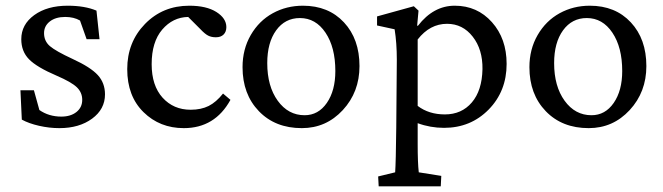

<svg xmlns="http://www.w3.org/2000/svg" viewBox="-20 -448 2359 683"><path d="M191.4 7.8Q155.3 7.8 118.9 -0.5Q82.5 -8.8 57.6 -22.5L52.7 -127H100.6L120.1 -56.6Q153.8 -33.2 198.2 -33.2Q231.4 -33.2 252 -49.6Q272.5 -65.9 272.5 -92.8Q272.5 -119.1 253.2 -137.7Q233.9 -156.2 181.6 -178.7Q110.8 -209 83.3 -237.1Q55.7 -265.1 55.7 -308.6Q55.7 -360.8 101.8 -394.3Q147.9 -427.7 220.7 -427.7Q281.7 -427.7 323.2 -410.2L334 -308.6H288.1L264.6 -375Q242.7 -387.7 211.9 -387.7Q177.7 -387.7 157.2 -371.6Q136.7 -355.5 136.7 -330.1Q136.7 -301.8 157.5 -283.9Q178.2 -266.1 238.3 -238.3Q302.2 -209 327.9 -180.9Q353.5 -152.8 353.5 -112.3Q353.5 -59.6 307.6 -25.9Q261.7 7.8 191.4 7.8Z M633.8 7.8Q548.3 7.8 490.5 -49.1Q432.6 -106 432.6 -202.1Q432.6 -297.9 495.8 -362.8Q559.1 -427.7 653.3 -427.7Q714.4 -427.7 749.8 -405.3Q785.2 -382.8 785.2 -351.6Q785.2 -335 775.4 -325.2Q765.6 -315.4 748 -315.4Q731.9 -315.4 720.5 -321.3Q709 -327.1 692.4 -344.7L649.4 -387.7Q594.7 -386.7 557.1 -342.8Q519.5 -298.8 519.5 -219.7Q519.5 -143.6 558.3 -100.6Q597.2 -57.6 658.2 -57.6Q695.3 -57.6 722.2 -71Q749 -84.5 773.4 -115.2L799.8 -92.8Q744.6 7.8 633.8 7.8Z M1053.7 7.8Q959 7.8 900.9 -52.5Q842.8 -112.8 842.8 -209Q842.8 -272.9 872.1 -323.5Q901.4 -374 950.2 -400.9Q999 -427.7 1057.6 -427.7Q1148.4 -427.7 1203.6 -368.4Q1258.8 -309.1 1258.8 -212.9Q1258.8 -120.6 1199.5 -56.4Q1140.1 7.8 1053.7 7.8ZM1063.5 -38.1Q1112.3 -38.1 1142.6 -81.8Q1172.9 -125.5 1172.9 -195.3Q1172.9 -279.8 1137.9 -331.8Q1103 -383.8 1046.9 -383.8Q994.1 -383.8 962.4 -340.1Q930.7 -296.4 930.7 -223.6Q930.7 -141.1 968 -89.6Q1005.4 -38.1 1063.5 -38.1Z M1327.1 214.8 1325.2 179.7 1385.7 165Q1388.2 130.9 1389.6 5.9L1391.6 -235.4Q1391.6 -294.9 1383.8 -343.8L1321.3 -357.4V-389.6L1452.1 -425.8L1468.8 -410.2L1463.9 -356.4H1466.8Q1522 -427.7 1597.7 -427.7Q1677.7 -427.7 1730 -369.1Q1782.2 -310.5 1782.2 -220.7Q1782.2 -123.5 1718.3 -58.3Q1654.3 6.8 1559.6 6.8Q1510.7 6.8 1465.8 -9.8V63.5Q1465.8 131.8 1469.7 165L1549.8 177.7L1547.9 214.8ZM1562.5 -41Q1622.1 -41 1658.4 -83.5Q1694.8 -126 1696.3 -202.1Q1697.3 -272 1661.6 -317.6Q1626 -363.3 1570.3 -363.3Q1509.3 -363.3 1465.8 -307.6V-71.3Q1505.4 -41 1562.5 -41Z M2074.2 7.8Q1979.5 7.8 1921.4 -52.5Q1863.3 -112.8 1863.3 -209Q1863.3 -272.9 1892.6 -323.5Q1921.9 -374 1970.7 -400.9Q2019.5 -427.7 2078.1 -427.7Q2168.9 -427.7 2224.1 -368.4Q2279.3 -309.1 2279.3 -212.9Q2279.3 -120.6 2220 -56.4Q2160.6 7.8 2074.2 7.8ZM2084 -38.1Q2132.8 -38.1 2163.1 -81.8Q2193.4 -125.5 2193.4 -195.3Q2193.4 -279.8 2158.4 -331.8Q2123.5 -383.8 2067.4 -383.8Q2014.6 -383.8 1982.9 -340.1Q1951.2 -296.4 1951.2 -223.6Q1951.2 -141.1 1988.5 -89.6Q2025.9 -38.1 2084 -38.1Z"/></svg>

Font: Crimson Pro
Style: Regular
Weight: 400
Designer: Jacques Le Bailly
Foundry: Baron von Fonthausen
Version: Version 1.003